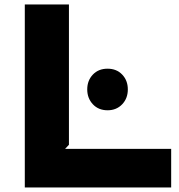

<svg xmlns="http://www.w3.org/2000/svg" viewBox="-20 -830 793 850"><path d="M737.8 -170.9V0H89.8V-810.1H285.2V-189L268.1 -170.9ZM456.1 -341.8Q416 -341.8 391.1 -368.4Q366.2 -395 366.2 -434.1Q366.2 -473.6 391.1 -499.8Q416 -525.9 456.1 -525.9Q496.1 -525.9 521 -499.8Q545.9 -473.6 545.9 -434.1Q545.9 -394.5 520.8 -368.2Q495.6 -341.8 456.1 -341.8Z"/></svg>

Font: Sinkin Sans 800 Black
Style: Regular
Weight: 900
Designer: Keith Bates
Foundry: K-Type
Version: Sinkin Sans (version 1.0)  by Keith Bates   •   © 2014   www